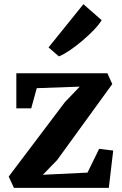

<svg xmlns="http://www.w3.org/2000/svg" viewBox="-20 -911 591 931"><path d="M366.6 -490.9 158.3 -483.5 131.4 -385.8H59.2V-555.7H500.8L524.4 -503.3L257.3 -135.2L187.8 -63.5L404.2 -74L460.7 -189.2L529 -181L507.6 0H47.5L22.2 -54.9L294.6 -415.6ZM265 -638 215.4 -681.1 384.4 -890.7 472.9 -813.3Q460.8 -792.5 435.4 -766Q410 -739.6 379 -713.3Q348 -687 318 -666.7Q288.1 -646.5 266.8 -638Z"/></svg>

Font: Merriweather Light
Style: Regular
Weight: 300
Designer: Eben Sorkin
Foundry: Eben Sorkin
Version: Version 2.100